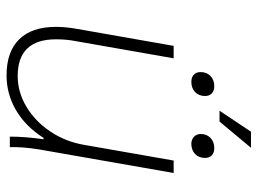

<svg xmlns="http://www.w3.org/2000/svg" viewBox="-120 -656 786 586"><g transform="rotate(90 273.0 -363.0)"><path d="M62 -141Q62 -170 68 -204L120 -500H158L105 -198Q100 -172 100 -141Q100 -24 212 -24Q261 -24 305.5 -50.5Q350 -77 381 -123Q412 -169 422 -226L470 -500H508L436 -89Q428 -39 429 0H397Q397 -48 405 -103H401Q366 -48 316.5 -19Q267 10 210 10Q138 10 100 -28.5Q62 -67 62 -141ZM382 -736H431L351 -640H318ZM200 -582Q200 -601 212 -612.5Q224 -624 243 -624Q257 -624 265 -616.5Q273 -609 273 -596Q273 -577 261 -565.5Q249 -554 230 -554Q216 -554 208 -561.5Q200 -569 200 -582ZM389 -583Q389 -601 401 -612.5Q413 -624 432 -624Q446 -624 454 -616.5Q462 -609 462 -596Q462 -577 450 -565.5Q438 -554 419 -554Q406 -554 397.5 -562Q389 -570 389 -583Z"/></g></svg>

Font: Sarabun Thin
Style: Italic
Weight: 250
Italic angle: -10°
Designer: Suppakit Chalermlarp | Katatrad Co.,Ltd.
Foundry: Cadson Demak Co.,Ltd.
Version: Version 1.000; ttfautohint (v1.6)